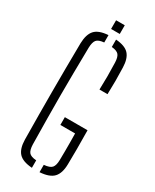

<svg xmlns="http://www.w3.org/2000/svg" viewBox="-227 -952 821 1015"><g transform="rotate(30 183.0 -444.0)"><path d="M163.5 5Q105.5 1 81.8 -25Q58 -51 57 -105.5Q56 -183.5 55.5 -256Q55 -328.5 55 -399.8Q55 -471 55.5 -543.5Q56 -616 57 -694Q58.5 -749 82.2 -775Q106 -801 163.5 -805V-760Q129.5 -757 118.2 -742.8Q107 -728.5 106 -696Q104.5 -610 103.8 -538.5Q103 -467 103 -400Q103 -333 103.8 -261.5Q104.5 -190 106 -104Q107 -71.5 118.2 -57.2Q129.5 -43 163.5 -40.5ZM210 5V-40Q246 -43 258 -57.2Q270 -71.5 270.5 -104Q271 -134.5 271.2 -160Q271.5 -185.5 271.2 -211Q271 -236.5 270.5 -266.5H180.5V-314H319Q320 -244 320 -197.8Q320 -151.5 319 -105.5Q318 -51 293.5 -25Q269 1 210 5ZM266 -532Q267.5 -578.5 267.5 -614.2Q267.5 -650 266 -696Q265 -728.5 253.8 -742.5Q242.5 -756.5 210 -759.5V-804.5Q266 -800.5 289.8 -774.8Q313.5 -749 315 -694.5Q316.5 -649.5 316.5 -613.8Q316.5 -578 315 -532ZM159 -840V-893H212V-840Z"/></g></svg>

Font: Big Shoulders Stencil Text Thin ExtraLight
Style: Regular
Weight: 250
Version: Version 2.001